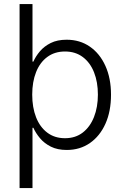

<svg xmlns="http://www.w3.org/2000/svg" viewBox="-20 -748 632 972"><path d="M317.9 11.2Q271 11.2 237.5 -5.6Q204.1 -22.5 182.6 -48.1Q161.1 -73.7 148.9 -101.1H144.5V204.1H79.1V-727.5H144.5V-436H148.9Q160.6 -462.9 182.1 -488.3Q203.6 -513.7 236.8 -530.3Q270 -546.9 317.4 -546.9Q384.3 -546.9 434.8 -512Q485.4 -477.1 513.7 -414.3Q542 -351.6 542 -268.6Q542 -184.6 513.9 -121.8Q485.8 -59.1 435.3 -23.9Q384.8 11.2 317.9 11.2ZM309.1 -48.3Q361.8 -48.3 398.9 -76.9Q436 -105.5 455.8 -155.5Q475.6 -205.6 475.6 -269Q475.6 -332.5 456.1 -381.8Q436.5 -431.2 399.2 -459.2Q361.8 -487.3 309.1 -487.3Q256.8 -487.3 219.5 -459.7Q182.1 -432.1 162.6 -382.8Q143.1 -333.5 143.1 -269Q143.1 -204.1 162.6 -154.3Q182.1 -104.5 219.5 -76.4Q256.8 -48.3 309.1 -48.3Z"/></svg>

Font: Inter 18pt Light
Style: Regular
Weight: 300
Designer: Rasmus Andersson
Foundry: rsms
Version: Version 4.001;git-66647c0bb